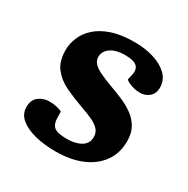

<svg xmlns="http://www.w3.org/2000/svg" viewBox="-129 -644 758 774"><g transform="rotate(30 249.5 -257.0)"><path d="M241.5 -52.5Q281 -52.5 306.5 -67.8Q332 -83 332 -113Q332 -133 320.5 -146.5Q309 -160 286.5 -171Q264 -182 230 -193.5Q186.5 -209 147 -227.5Q107.5 -246 82.7 -277Q58 -308 58 -360.5Q58 -390 70 -419.5Q82 -449 108.7 -473.5Q135.5 -498 179 -512.8Q222.5 -527.5 285 -527.5Q331.5 -527.5 372.3 -515.3Q413 -503 438.3 -478.8Q463.5 -454.5 463.5 -418.5Q463.5 -392 446 -376.5Q428.5 -361 403.5 -361Q382.5 -361 362.8 -368Q343 -375 334.5 -383L340 -406.5Q347 -433.5 333 -448.2Q319 -463 276.5 -463Q246 -463 225.8 -454.5Q205.5 -446 195.8 -432.5Q186 -419 186 -402.5Q186 -386 197.8 -373.3Q209.5 -360.5 232 -349.8Q254.5 -339 285.5 -327.5Q317 -316 347.5 -303.3Q378 -290.5 402.8 -272.5Q427.5 -254.5 442.3 -228.8Q457 -203 457 -165.5Q457 -110.5 428.5 -70.3Q400 -30 348.5 -8Q297 14 226 14Q174.5 14 131.3 3.3Q88 -7.5 62 -29Q36 -50.5 36 -83Q36 -116.5 57.3 -132.5Q78.5 -148.5 106.5 -148.5Q124 -148.5 140.5 -144.8Q157 -141 165.5 -135.5L166 -105.5Q166.5 -78.5 181.3 -65.5Q196 -52.5 241.5 -52.5Z"/></g></svg>

Font: Literata
Style: Italic
Weight: 400
Italic angle: -2°
Designer: Latin by Veronika Burian and Jose Scaglione. Greek by Irene Vlachou. Cyrillic by Vera Evstafieva
Foundry: TypeTogether
Version: Version 3.103;gftools[0.9.29]